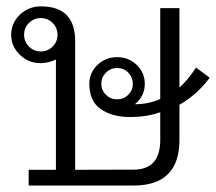

<svg xmlns="http://www.w3.org/2000/svg" viewBox="-20 -575 670 595"><path d="M293.9 -315.4Q293.9 -295.4 308.3 -281.2Q322.8 -267.1 342.8 -267.1Q363.3 -267.1 377.4 -281.2Q391.6 -295.4 391.6 -315.4Q391.6 -335.4 377.4 -349.9Q363.3 -364.3 342.8 -364.3Q322.8 -364.3 308.3 -349.9Q293.9 -335.4 293.9 -315.4ZM158.2 -467.3Q158.2 -488.8 143.1 -503.9Q127.9 -519 106.4 -519Q85 -519 69.8 -503.9Q54.7 -488.8 54.7 -467.3Q54.7 -445.8 69.8 -430.7Q85 -415.5 106.4 -415.5Q127.9 -415.5 143.1 -430.7Q158.2 -445.8 158.2 -467.3ZM476.6 -227.1Q435.5 -212.4 382.8 -212.4Q327.1 -212.4 292 -237.1Q256.8 -261.7 256.8 -315.4Q256.8 -349.6 282 -373.8Q307.1 -397.9 342.8 -397.9Q378.9 -397.9 403.8 -373.8Q428.7 -349.6 428.7 -315.4Q428.7 -276.9 397.9 -252Q439.9 -252 476.6 -268.1V-549.8H536.1V-303.7Q562.5 -327.1 587.4 -365.7L629.9 -334Q589.4 -280.3 536.1 -250.5Q536.1 -250.5 536.1 -141.6Q536.1 0 394 0H68.8V-48.8H153.3V-390.6Q132.3 -379.9 106.4 -379.4Q68.8 -378.9 41.5 -405.3Q14.6 -431.2 14.6 -467.3Q14.6 -503.4 41.5 -529.3Q68.4 -555.2 106.4 -555.2Q212.9 -555.7 212.9 -447.8V-48.8L394 -49.3Q476.6 -49.3 476.6 -141.6Z"/></svg>

Font: Roboto Web
Style: Light
Weight: 300
Designer: Google
Version: Version 1.200310; 2013